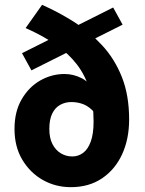

<svg xmlns="http://www.w3.org/2000/svg" viewBox="-20 -762 599 794"><path d="M273 12Q210 12 157.5 -17.5Q105 -47 72.5 -101Q40 -155 40 -229Q40 -301 70 -352Q100 -403 147 -429.5Q194 -456 247 -456Q284 -456 319 -438Q354 -420 371 -375L373 -294Q351 -320 327 -330Q303 -340 275 -340Q250 -340 229 -328.5Q208 -317 196 -292.5Q184 -268 184 -229Q184 -191 197 -166Q210 -141 231.5 -128Q253 -115 279 -115Q304 -115 324 -130Q344 -145 355.5 -177Q367 -209 367 -259Q367 -334 350 -392Q333 -450 298 -495.5Q263 -541 210.5 -577.5Q158 -614 86 -646L154 -742Q222 -712 286 -671.5Q350 -631 402 -575Q454 -519 484 -443.5Q514 -368 514 -268Q514 -187 485 -124Q456 -61 402 -24.5Q348 12 273 12ZM110 -471 71 -542 448 -731 487 -660Z"/></svg>

Font: Mada ExtraBold
Style: Regular
Weight: 800
Designer: Khaled Hosny
Version: Version 1.5